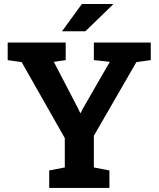

<svg xmlns="http://www.w3.org/2000/svg" viewBox="-20 -919 776 939"><path d="M220.7 0V-85.4L296.9 -100.1V-243.7L85.9 -615.2L17.6 -625V-710.9H301.3V-625L243.2 -616.7L361.3 -389.6L372.1 -366.7L375 -367.2L385.7 -388.7L517.1 -616.7L439 -625V-710.9H717.3V-625L647 -615.2L439 -254.9V-100.1L515.1 -85.4V0ZM283.2 -766.1 380.4 -899.4H531.2L532.2 -896.5L397.5 -766.1H287.1Z"/></svg>

Font: Robotiche
Style: Bold
Weight: 700
Designer: Google
Version: Version 2.001